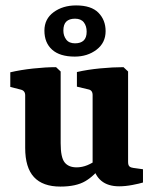

<svg xmlns="http://www.w3.org/2000/svg" viewBox="-20 -681 566 709"><path d="M355 -69Q329 -32 295 -12Q261 8 203 8Q138 8 105.5 -27Q73 -62 73 -135V-329Q73 -346 57 -350L18 -360V-414Q56 -423 102.5 -428Q149 -433 187 -433L204 -417V-152Q204 -100 218.5 -81.5Q233 -63 263 -63Q283 -63 302.5 -71Q322 -79 340 -93ZM508 -7Q495 -3 469 2Q443 7 420 7Q379 7 354.5 -13Q330 -33 322 -73V-330Q322 -348 306 -351L264 -361V-415Q303 -424 350 -428.5Q397 -433 436 -433L453 -417V-83Q453 -71 458 -66.5Q463 -62 472 -61L508 -56ZM256 -472Q201 -472 172.5 -497.5Q144 -523 144 -568Q144 -611 178 -636Q212 -661 261 -661Q317 -661 343.5 -634Q370 -607 370 -566Q370 -523 336.5 -497.5Q303 -472 256 -472ZM257 -521Q278 -521 289 -531.5Q300 -542 300 -564Q300 -585 289.5 -598.5Q279 -612 257 -612Q236 -612 225 -601.5Q214 -591 214 -568Q214 -549 224.5 -535Q235 -521 257 -521Z"/></svg>

Font: Rasa
Style: Bold
Weight: 700
Designer: Anna Giedrys (Yrsa+Rasa design), David Brezina (Yrsa art-direction, Rasa art-direction, design)
Foundry: Rosetta Type Foundry
Version: Version 2.004